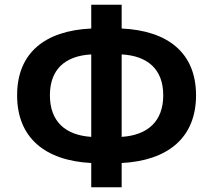

<svg xmlns="http://www.w3.org/2000/svg" viewBox="-20 -774 896 808"><path d="M52 -373C52 -194 170 -98 364 -88V14H492V-88C686 -98 805 -194 805 -373C805 -552 686 -645 492 -654V-754H364V-654C170 -645 52 -552 52 -373ZM492 -545C601 -539 667 -483 667 -373C667 -263 601 -205 492 -198ZM190 -373C190 -483 255 -539 364 -545V-198C255 -205 190 -263 190 -373Z"/></svg>

Font: Noto Sans KR Bold
Style: Regular
Weight: 700
Designer: Ryoko NISHIZUKA  (kana & ideographs); Paul D. Hunt (Latin, Greek & Cyrillic); Wenlong ZHANG  (bopomofo); Sandoll Communi
Foundry: Adobe Systems Incorporated
Version: Version 1.004;PS 1.004;hotconv 1.0.82;makeotf.lib2.5.63406